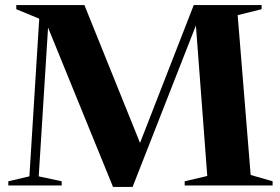

<svg xmlns="http://www.w3.org/2000/svg" viewBox="-20 -735 1110 761"><path d="M973.5 -41.5 1060.5 -16.5V0H712V-16.5L801.5 -37.5L756.5 -634L505.5 6H428L170.5 -625.5L133.5 -36L224.5 -16.5V0H13V-16.5L96.5 -36L135.5 -661L44.5 -698.5V-715H314.5L535 -168.5L748 -715H1017V-698.5L922 -675Z"/></svg>

Font: Newsreader 72pt SemiBold
Style: Regular
Weight: 600
Designer: Hugues Gentile
Foundry: Production Type
Version: Version 1.003; ttfautohint (v1.8.3)